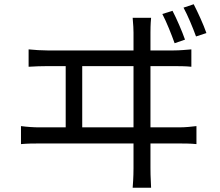

<svg xmlns="http://www.w3.org/2000/svg" viewBox="-20 -848 1040 906"><path d="M794 -797 746 -782C766 -744 789 -686 804 -644L853 -661C839 -701 813 -761 794 -797ZM894 -828 846 -812C866 -775 889 -720 905 -676L954 -692C940 -733 913 -791 894 -828ZM115 -615V-533C146 -535 176 -536 204 -536H290V-247H167C140 -247 109 -249 79 -253V-168C111 -171 140 -171 167 -171H610V-55C610 -45 610 -11 606 38H693C690 -11 690 -47 690 -57V-171H824C844 -171 880 -171 907 -168V-253C882 -250 855 -247 824 -247H690V-536H799C819 -536 856 -536 883 -533V-615C857 -613 830 -610 799 -610H690V-694C690 -706 690 -732 693 -764H606C609 -731 610 -708 610 -694V-610H204C176 -610 145 -612 115 -615ZM610 -247H368V-536H610Z"/></svg>

Font: GenYoGothic2 TW R
Style: Regular
Weight: 400
Version: Version 2.100;PS 2.1;hotconv 16.6.51;makeotf.lib2.5.65220 DE